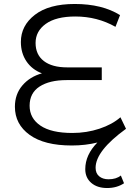

<svg xmlns="http://www.w3.org/2000/svg" viewBox="-20 -726 674 966"><path d="M526 176Q565 176 588 157L604 196Q568 220 519 220Q469 220 439 194Q409 168 409 125Q409 53 470 -9Q410 6 341 6Q203 6 129 -47.5Q55 -101 55 -189Q55 -252 92.5 -296Q130 -340 191 -357Q141 -376 113 -417.5Q85 -459 85 -515Q85 -597 155.5 -651.5Q226 -706 356 -706Q494 -706 584 -650L561 -591Q469 -643 359 -643Q262 -643 210.5 -606Q159 -569 159 -510Q159 -451 200.5 -419Q242 -387 318 -387H492V-323H315Q229 -323 179 -290.5Q129 -258 129 -194Q129 -131 183.5 -94Q238 -57 344 -57Q416 -57 480.5 -78.5Q545 -100 586 -136L614 -78Q461 33 461 118Q461 146 479 161Q497 176 526 176Z"/></svg>

Font: Montserrat Alternates
Style: Regular
Weight: 400
Designer: Julieta Ulanovsky
Foundry: Julieta Ulanovsky
Version: Version 7.200;PS 007.200;hotconv 1.0.88;makeotf.lib2.5.64775